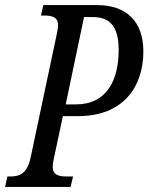

<svg xmlns="http://www.w3.org/2000/svg" viewBox="-37 -734 583 754"><path d="M-17 0H240L250 -41H225C193 -41 170 -47 170 -79C170 -86 172 -102 175 -114L210 -278H270C446 -278 526 -392 526 -532C526 -652 457 -714 345 -714H133L124 -673H135C168 -673 191 -667 191 -635C191 -628 189 -617 187 -605L83 -114C69 -50 38 -41 3 -41H-8ZM261 -324H221L293 -667H327C393 -667 429 -632 429 -538C429 -420 383 -324 261 -324Z"/></svg>

Font: Noto Serif ExtraCondensed
Style: Italic
Weight: 400
Width: 2
Italic angle: -12°
Designer: Monotype Design Team
Foundry: Monotype Imaging Inc.
Version: Version 2.014